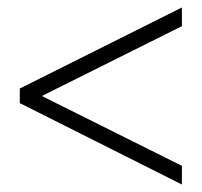

<svg xmlns="http://www.w3.org/2000/svg" viewBox="-20 -523 540 514"><path d="M467 -453 92 -266 467 -79V-29L33 -247V-286L467 -503Z"/></svg>

Font: Martel Sans ExtraLight
Style: Regular
Weight: 275
Designer: Dan Reynolds and Mathieu Réguer
Foundry: Dan Reynolds and Mathieu Réguer
Version: Version 1.002; ttfautohint (v1.1) -l 5 -r 5 -G 72 -x 0 -D la